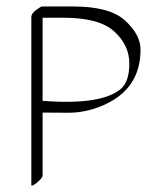

<svg xmlns="http://www.w3.org/2000/svg" viewBox="-20 -555 460 601"><path d="M113.3 -202.6V-6.3Q113.3 2 96.9 15.6Q80.6 29.3 78.1 24.9V-501.5Q78.1 -512.7 93 -523.7Q107.9 -534.7 111.3 -534.7H209.5Q323.7 -534.7 371.8 -490.5Q419.9 -446.3 419.9 -399.9Q419.9 -275.4 302.2 -225.1Q249.5 -202.1 193.8 -202.1Q138.2 -202.1 113.3 -202.6ZM113.3 -239.3Q299.3 -225.1 359.4 -277.8Q384.8 -300.3 384.8 -356.7Q384.8 -413.1 337.9 -456.3Q291 -499.5 178.7 -499.5H113.3Z"/></svg>

Font: ML-NILA06_NewLipi
Style: Regular
Weight: 400
Designer: CLT@C-DIT
Version: Version ML-NILA06_NewLipi 2.